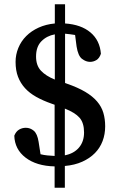

<svg xmlns="http://www.w3.org/2000/svg" viewBox="-20 -765 554 900"><path d="M284 -37Q326 -45 350 -73Q374 -101 374 -144Q374 -189 353 -213Q332 -237 284 -256ZM237 -604Q199 -597 174 -571.5Q149 -546 149 -500Q149 -458 172 -433.5Q195 -409 237 -392ZM293 -373Q345 -355 379.5 -334.5Q414 -314 435 -289.5Q456 -265 464.5 -236Q473 -207 473 -173Q473 -136 461 -104Q449 -72 425 -47.5Q401 -23 365.5 -7Q330 9 284 13V115H236V15Q151 13 100 -26Q49 -65 47 -129Q55 -149 69.5 -157.5Q84 -166 101 -166Q122 -166 138.5 -152Q155 -138 161 -100L170 -42Q186 -38 202 -36.5Q218 -35 236 -34V-274L222 -279Q182 -293 150.5 -310.5Q119 -328 97.5 -351.5Q76 -375 64.5 -405Q53 -435 53 -475Q53 -509 66 -540.5Q79 -572 103 -596Q127 -620 161 -635.5Q195 -651 237 -655V-745H285V-655Q360 -650 404 -613Q448 -576 453 -513Q446 -492 432 -483.5Q418 -475 402 -475Q383 -475 364.5 -489Q346 -503 339 -547L332 -601Q308 -605 285 -607V-376Z"/></svg>

Font: Source Serif Pro Semibold
Style: Regular
Weight: 600
Designer: Frank Grießhammer
Foundry: Adobe Systems Incorporated
Version: Version 1.014;PS Version 1.0;hotconv 1.0.73;makeotf.lib2.5.5